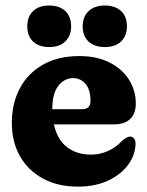

<svg xmlns="http://www.w3.org/2000/svg" viewBox="-20 -682 548 714"><path d="M485 -297Q485 -259.5 464 -239.5Q443 -219.5 404.5 -219.5H180.5Q192.5 -163.5 228.8 -135.2Q265 -107 317.5 -107Q352.5 -107 382.2 -120.8Q412 -134.5 432.5 -157Q452 -174.5 464 -174Q472 -174 478 -167.5Q484 -161 484 -146.5Q483 -105.5 456.5 -69.2Q430 -33 382.2 -10.5Q334.5 12 269.5 12Q195 12 139.8 -18Q84.5 -48 54.2 -101.2Q24 -154.5 24 -225Q24 -296.5 53.2 -352.5Q82.5 -408.5 138.8 -441Q195 -473.5 276 -473.5Q340 -473.5 387 -449.8Q434 -426 459.5 -386Q485 -346 485 -297ZM252.5 -391.5Q219.5 -391.5 197 -363Q174.5 -334.5 174.5 -276.5V-276H285.5Q316.5 -276 316.5 -306.5Q316.5 -349 297.8 -370.2Q279 -391.5 252.5 -391.5ZM163 -507Q125 -507 103.2 -527.2Q81.5 -547.5 81.5 -584Q81.5 -620.5 103.2 -641Q125 -661.5 163 -661.5Q201 -661.5 222.8 -641Q244.5 -620.5 244.5 -584Q244.5 -548.5 222.8 -527.8Q201 -507 163 -507ZM369.5 -507Q332 -507 309.8 -527.2Q287.5 -547.5 287.5 -584Q287.5 -620.5 309.8 -641Q332 -661.5 369.5 -661.5Q408.5 -661.5 430.2 -641Q452 -620.5 452 -584Q452 -548.5 430.2 -527.8Q408.5 -507 369.5 -507Z"/></svg>

Font: Fraunces 72pt S100
Style: Bold
Weight: 700
Version: Version 1.000; ttfautohint (v1.8.3)